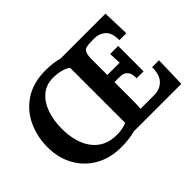

<svg xmlns="http://www.w3.org/2000/svg" viewBox="-137 -1001 1301 1301"><g transform="rotate(-45 514.0 -350.0)"><path d="M525 -700H954L960 -506H894Q894 -580 858.5 -608.5Q823 -637 772 -635L736 -634Q712 -633 698 -627.5Q684 -622 676.5 -603Q669 -584 669 -547V-397H787Q786 -414 783 -484H860V-241H794Q794 -281 781.5 -300Q769 -319 749 -324.5Q729 -330 696 -329L669 -328V-164Q669 -102 666 -76H800Q851 -76 886 -110.5Q921 -145 921 -220H987L981 0H525Q463 18 378 16Q277 14 199 -32.5Q121 -79 78.5 -158.5Q36 -238 36 -337Q36 -434 74.5 -520.5Q113 -607 194 -661.5Q275 -716 396 -716Q464 -716 525 -700ZM193 -360Q193 -222 254.5 -143Q316 -64 428 -64Q482 -64 525 -82V-611Q475 -644 395 -644Q328 -644 282.5 -604.5Q237 -565 215 -500Q193 -435 193 -360Z"/></g></svg>

Font: Sumana
Style: Bold
Weight: 700
Designer: Cyreal, Alexei Vanyashin (Devanagari), Olga Karpushina (Latin)
Foundry: Cyreal
Version: Version 1.015;PS 001.015;hotconv 1.0.70;makeotf.lib2.5.58329